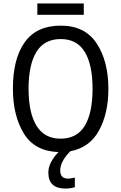

<svg xmlns="http://www.w3.org/2000/svg" viewBox="-20 -874 706 1116"><path d="M197 -854V-788H467V-854ZM360 222Q389 222 415 214V158Q408 159 398.5 161.5Q389 164 375 164Q330 164 330 117Q330 64 389 5Q501 -16 555.5 -115.5Q610 -215 610 -358Q610 -518 542 -621.5Q474 -725 333 -725Q193 -725 124 -629Q55 -533 55 -359Q55 -203 118 -99Q181 5 320 10Q295 35 278 66Q261 97 261 129Q261 222 360 222ZM333 -647Q427 -647 472.5 -572.5Q518 -498 518 -358Q518 -217 472.5 -142.5Q427 -68 332 -68Q238 -68 192 -143.5Q146 -219 146 -358Q146 -497 191.5 -572Q237 -647 333 -647Z"/></svg>

Font: Noto Sans UI SemiCondensed
Style: Regular
Weight: 400
Width: 4
Designer: Monotype Design Team
Foundry: Monotype Imaging Inc.
Version: 1.001